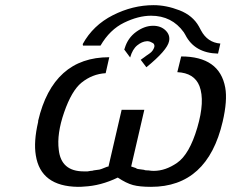

<svg xmlns="http://www.w3.org/2000/svg" viewBox="-20 -709 910 745"><path d="M302 -532Q302 -533 301.5 -535Q301 -537 301 -538Q341 -611 418 -650Q495 -689 576 -689Q625 -689 676.5 -669Q728 -649 752 -606L760 -591Q785 -544 835 -540L826 -501Q735 -503 699 -574Q697 -578 693 -584Q647 -648 566 -648Q517 -648 461.5 -621Q406 -594 370 -532ZM462 -517Q463 -518 463 -519Q464 -521 464 -522Q476 -562 508.5 -585.5Q541 -609 574 -609Q604 -609 622.5 -591Q641 -573 636 -549Q629 -514 548 -448L526 -477L540 -487Q541 -488 544 -490Q547 -492 548 -493L561 -502Q574 -511 579 -527Q581 -540 569 -544Q559 -550 549 -549Q531 -548 512.5 -533Q494 -518 485 -486ZM128 -236V-240Q186 -487 404 -487L390 -425Q338 -422 296 -388Q258 -357 229 -273.5Q200 -190 208 -128Q217 -44 305 -44H320Q330 -46 332 -46Q339 -46 344 -48L366 -51Q374 -53 385.5 -58Q397 -63 401 -63L452 -283H540L489 -63L504 -58Q506 -58 510 -55Q514 -53 517 -53L539 -50Q542 -48 549 -48Q557 -48 562 -47Q567 -46 577 -46Q622 -46 667 -77Q715 -110 745.5 -213.5Q776 -317 754 -375Q734 -426 668 -429L683 -490Q832 -490 854 -369Q863 -319 844 -237Q785 16 566 16Q522 16 496 9Q470 2 437 -20Q371 12 305 15Q297 16 282 16Q138 14 119 -106Q110 -159 128 -236Z"/></svg>

Font: Coval
Style: Book Italic
Weight: 350
Foundry: Context Ltd
Version: Version 001.000